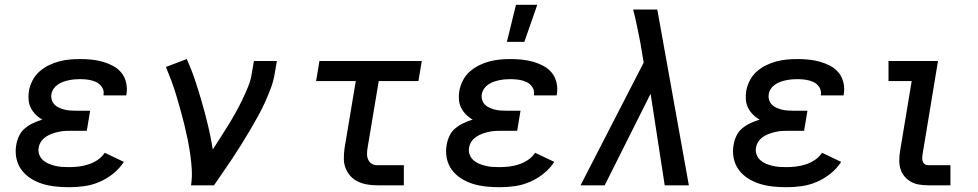

<svg xmlns="http://www.w3.org/2000/svg" viewBox="-20 -775 4090 803"><path d="M269 8Q241 8 212.5 5Q184 2 158 -6Q132 -14 109 -28.5Q86 -43 70 -64.5Q54 -86 48.5 -113.5Q43 -141 48 -169Q51 -188 60 -207Q69 -226 85 -239Q101 -252 119.5 -260.5Q138 -269 157 -275Q142 -283 129.5 -295.5Q117 -308 109 -323.5Q101 -339 99.5 -357.5Q98 -376 101 -395Q105 -417 116 -438.5Q127 -460 144.5 -475.5Q162 -491 183 -501.5Q204 -512 226.5 -518Q249 -524 271 -526Q293 -528 315 -528Q340 -528 364 -525.5Q388 -523 410.5 -516.5Q433 -510 453.5 -499Q474 -488 488 -470.5Q502 -453 507.5 -429.5Q513 -406 509 -382L508 -376H413V-378Q416 -396 406.5 -410.5Q397 -425 382 -432Q367 -439 350 -441.5Q333 -444 315 -444Q303 -444 291.5 -443Q280 -442 268 -439.5Q256 -437 244.5 -433Q233 -429 222 -421.5Q211 -414 204 -403.5Q197 -393 195 -381Q193 -369 196.5 -357.5Q200 -346 207.5 -338Q215 -330 226 -325Q237 -320 248 -317Q259 -314 271 -313Q283 -312 295 -312H357L343 -228H281Q267 -228 253.5 -227.5Q240 -227 226.5 -224Q213 -221 199.5 -216.5Q186 -212 173.5 -204Q161 -196 152.5 -184Q144 -172 142 -158Q139 -143 144 -129Q149 -115 159.5 -105.5Q170 -96 183 -90.5Q196 -85 210.5 -81.5Q225 -78 239.5 -77Q254 -76 269 -76Q289 -76 309.5 -78.5Q330 -81 350 -87.5Q370 -94 388 -106Q406 -118 418 -136L498 -98Q480 -70 453 -48.5Q426 -27 395.5 -14Q365 -1 333 3.5Q301 8 269 8Z M779 0Q784 -33 782 -66Q780 -99 775.5 -130.5Q771 -162 764.5 -193.5Q758 -225 750.5 -255.5Q743 -286 734.5 -316.5Q726 -347 717 -377Q708 -407 697 -436.5Q686 -466 674 -495L761 -528Q781 -484 796.5 -437.5Q812 -391 825.5 -343.5Q839 -296 850.5 -248Q862 -200 870 -150Q886 -175 902.5 -200.5Q919 -226 935 -252Q951 -278 965.5 -304Q980 -330 993 -357Q1006 -384 1017.5 -412Q1029 -440 1033 -468L1042 -520H1138L1129 -468Q1124 -436 1112.5 -405.5Q1101 -375 1087 -344.5Q1073 -314 1056.5 -284.5Q1040 -255 1023 -226Q1006 -197 988 -168.5Q970 -140 951.5 -112Q933 -84 913.5 -56Q894 -28 875 0Z M1557 0Q1536 0 1515.5 -3.5Q1495 -7 1477 -15.5Q1459 -24 1445.5 -39Q1432 -54 1425 -72.5Q1418 -91 1418 -112Q1418 -133 1421 -155L1468 -436H1302L1316 -520H1744L1730 -436H1564L1517 -155Q1515 -142 1515 -130Q1515 -118 1520 -107Q1525 -96 1535 -90Q1545 -84 1557 -84H1669V0Z M2069 8Q2041 8 2012.5 5Q1984 2 1958 -6Q1932 -14 1909 -28.5Q1886 -43 1870 -64.5Q1854 -86 1848.5 -113.5Q1843 -141 1848 -169Q1851 -188 1860 -207Q1869 -226 1885 -239Q1901 -252 1919.5 -260.5Q1938 -269 1957 -275Q1942 -283 1929.5 -295.5Q1917 -308 1909 -323.5Q1901 -339 1899.5 -357.5Q1898 -376 1901 -395Q1905 -417 1916 -438.5Q1927 -460 1944.5 -475.5Q1962 -491 1983 -501.5Q2004 -512 2026.5 -518Q2049 -524 2071 -526Q2093 -528 2115 -528Q2140 -528 2164 -525.5Q2188 -523 2210.5 -516.5Q2233 -510 2253.5 -499Q2274 -488 2288 -470.5Q2302 -453 2307.5 -429.5Q2313 -406 2309 -382L2308 -376H2213V-378Q2216 -396 2206.5 -410.5Q2197 -425 2182 -432Q2167 -439 2150 -441.5Q2133 -444 2115 -444Q2103 -444 2091.5 -443Q2080 -442 2068 -439.5Q2056 -437 2044.5 -433Q2033 -429 2022 -421.5Q2011 -414 2004 -403.5Q1997 -393 1995 -381Q1993 -369 1996.5 -357.5Q2000 -346 2007.5 -338Q2015 -330 2026 -325Q2037 -320 2048 -317Q2059 -314 2071 -313Q2083 -312 2095 -312H2157L2143 -228H2081Q2067 -228 2053.5 -227.5Q2040 -227 2026.5 -224Q2013 -221 1999.5 -216.5Q1986 -212 1973.5 -204Q1961 -196 1952.5 -184Q1944 -172 1942 -158Q1939 -143 1944 -129Q1949 -115 1959.5 -105.5Q1970 -96 1983 -90.5Q1996 -85 2010.5 -81.5Q2025 -78 2039.5 -77Q2054 -76 2069 -76Q2089 -76 2109.5 -78.5Q2130 -81 2150 -87.5Q2170 -94 2188 -106Q2206 -118 2218 -136L2298 -98Q2280 -70 2253 -48.5Q2226 -27 2195.5 -14Q2165 -1 2133 3.5Q2101 8 2069 8ZM2100 -600 2138 -755H2227L2173 -600Z M2408 0 2672 -513 2658 -597Q2651 -632 2644 -666.5Q2637 -701 2628 -735H2729Q2762 -551 2795 -367.5Q2828 -184 2861 0H2760L2701 -383L2509 0Z M3269 8Q3241 8 3212.5 5Q3184 2 3158 -6Q3132 -14 3109 -28.5Q3086 -43 3070 -64.5Q3054 -86 3048.5 -113.5Q3043 -141 3048 -169Q3051 -188 3060 -207Q3069 -226 3085 -239Q3101 -252 3119.5 -260.5Q3138 -269 3157 -275Q3142 -283 3129.5 -295.5Q3117 -308 3109 -323.5Q3101 -339 3099.5 -357.5Q3098 -376 3101 -395Q3105 -417 3116 -438.5Q3127 -460 3144.5 -475.5Q3162 -491 3183 -501.5Q3204 -512 3226.5 -518Q3249 -524 3271 -526Q3293 -528 3315 -528Q3340 -528 3364 -525.5Q3388 -523 3410.5 -516.5Q3433 -510 3453.5 -499Q3474 -488 3488 -470.5Q3502 -453 3507.5 -429.5Q3513 -406 3509 -382L3508 -376H3413V-378Q3416 -396 3406.5 -410.5Q3397 -425 3382 -432Q3367 -439 3350 -441.5Q3333 -444 3315 -444Q3303 -444 3291.5 -443Q3280 -442 3268 -439.5Q3256 -437 3244.5 -433Q3233 -429 3222 -421.5Q3211 -414 3204 -403.5Q3197 -393 3195 -381Q3193 -369 3196.5 -357.5Q3200 -346 3207.5 -338Q3215 -330 3226 -325Q3237 -320 3248 -317Q3259 -314 3271 -313Q3283 -312 3295 -312H3357L3343 -228H3281Q3267 -228 3253.5 -227.5Q3240 -227 3226.5 -224Q3213 -221 3199.5 -216.5Q3186 -212 3173.5 -204Q3161 -196 3152.5 -184Q3144 -172 3142 -158Q3139 -143 3144 -129Q3149 -115 3159.5 -105.5Q3170 -96 3183 -90.5Q3196 -85 3210.5 -81.5Q3225 -78 3239.5 -77Q3254 -76 3269 -76Q3289 -76 3309.5 -78.5Q3330 -81 3350 -87.5Q3370 -94 3388 -106Q3406 -118 3418 -136L3498 -98Q3480 -70 3453 -48.5Q3426 -27 3395.5 -14Q3365 -1 3333 3.5Q3301 8 3269 8Z M3862 0Q3843 0 3824.5 -3Q3806 -6 3790.5 -14.5Q3775 -23 3763.5 -36.5Q3752 -50 3746.5 -67Q3741 -84 3741 -103Q3741 -122 3744 -141L3793 -436H3696V-520H3903L3838 -127Q3837 -120 3837 -112.5Q3837 -105 3839.5 -98.5Q3842 -92 3848 -88Q3854 -84 3862 -84H3955V0Z"/></svg>

Font: Iosevka Etoile Medium
Style: Italic
Weight: 500
Italic angle: -9°
Designer: Belleve Invis
Foundry: Belleve Invis
Version: Version 22.1.2; ttfautohint (v1.8.4)